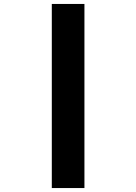

<svg xmlns="http://www.w3.org/2000/svg" viewBox="-20 -761 690 971"><path d="M242 190V-741H407V190Z"/></svg>

Font: Azeret Mono
Style: Bold
Weight: 700
Designer: Martin Vácha
Foundry: Displaay
Version: Version 1.002